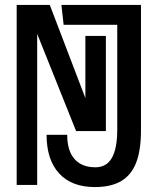

<svg xmlns="http://www.w3.org/2000/svg" viewBox="-20 -745 640 777"><path d="M168.5 -199.5H252Q252 -135 281.5 -101.5Q311 -68 366 -68Q411.5 -68 433 -106.5Q454.5 -145 454.5 -219V-644.5H237.5L228.5 -725H550.5V-217Q550.5 -136.5 530.8 -86.2Q511 -36 470 -12Q429 12 364 12Q269.5 12 219 -43.5Q168.5 -99 168.5 -199.5ZM47.5 -725H181.5L325.5 -348V-599.5H408.5V-214.5H288L130.5 -608V3.5H47.5Z"/></svg>

Font: JuliaMono Medium
Style: Regular
Weight: 500
Monospace: yes
Designer: cormullion
Foundry: corm
Version: Version 0.054; ttfautohint (v1.8.4)